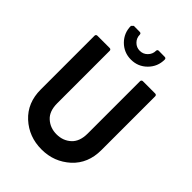

<svg xmlns="http://www.w3.org/2000/svg" viewBox="-259 -1024 1148 1148"><g transform="rotate(45 315.0 -450.5)"><path d="M54.2 -699.2Q54.2 -704.1 57.6 -707.5Q61 -710.9 65.9 -710.9H170.4Q175.8 -710.9 179 -707.5Q182.1 -704.1 182.1 -699.2V-255.9Q182.1 -188.5 218.8 -155.3Q255.9 -121.1 310.5 -121.1Q365.2 -121.1 402.3 -155.3Q439 -189 439 -255.9V-699.2Q439 -704.1 442.4 -707.5Q445.8 -710.9 450.7 -710.9H555.2Q560.5 -710.9 563.7 -707.5Q566.9 -704.1 566.9 -699.2V-244.1Q566.9 -131.3 492.2 -62.5Q454.1 -28.3 409.2 -11Q364.3 6.3 310.5 6.3Q204.1 6.3 128.9 -62.5Q54.2 -131.3 54.2 -244.1ZM178.7 -906.7 229.5 -906.2Q234.9 -906.2 238 -903.1Q241.2 -899.9 241.2 -894.5Q241.2 -866.2 261.2 -846.2Q280.8 -826.2 309.1 -826.2Q337.9 -826.2 357.4 -846.2Q377.9 -866.7 377.9 -895Q377.9 -900.4 381.1 -903.6Q384.3 -906.7 389.6 -906.7L440.4 -906.2Q445.8 -906.2 449 -903.1Q452.1 -899.9 452.1 -894.5Q452.1 -835 410.2 -793Q368.7 -751.5 309.1 -751.5Q250 -751.5 208 -793Q166.5 -835 166.5 -894.5Z"/></g></svg>

Font: Alte DIN 1451 Mittelschrift
Style: Bold
Weight: 700
Designer: Peter Wiegel
Foundry: Peter Wiegel
Version: Version 1.003